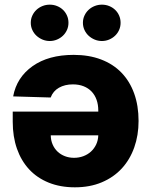

<svg xmlns="http://www.w3.org/2000/svg" viewBox="-20 -789 643 816"><path d="M34.1 -271.3V-314.6H397.7V-319.2Q397.7 -344.5 390.4 -364.9Q383.2 -385.3 369.3 -399.9Q355.5 -414.4 335.4 -422.4Q315.3 -430.4 289.8 -430.4Q255.7 -430.4 230.6 -416.2Q205.6 -402 195.3 -374.6L35.9 -379.3Q50.8 -459.9 118.3 -507.8Q186.1 -555.8 293 -555.8Q358.3 -555.8 409.6 -536.2Q460.9 -516.7 496.3 -480.1Q531.6 -443.5 550.2 -391.7Q568.9 -339.8 568.9 -274.9Q568.9 -214.1 550.6 -162.5Q532.3 -110.8 497.7 -73.2Q463.1 -35.5 412.6 -14.2Q362.2 7.1 298.3 7.1Q236.2 7.1 187 -12.8Q137.8 -32.7 103.9 -69.2Q70 -105.8 52 -157.1Q34.1 -208.5 34.1 -271.3ZM191.4 -769.2Q208.1 -769.2 222.5 -763.3Q236.9 -757.5 247.7 -747.2Q258.5 -736.9 264.7 -722.8Q271 -708.8 271 -692.1Q271 -675.8 264.6 -661.6Q258.2 -647.4 247.3 -637.1Q236.5 -626.8 221.9 -620.7Q207.4 -614.7 191.4 -614.7Q175.4 -614.7 160.9 -620.7Q146.3 -626.8 135.1 -637.1Q123.9 -647.4 117.4 -661.6Q110.8 -675.8 110.8 -692.1Q110.8 -708.8 117.4 -722.8Q123.9 -736.9 134.9 -747.2Q146 -757.5 160.5 -763.3Q175.1 -769.2 191.4 -769.2ZM413 -769.2Q429.7 -769.2 444.1 -763.3Q458.5 -757.5 469.3 -747.2Q480.1 -736.9 486.3 -722.8Q492.5 -708.8 492.5 -692.1Q492.5 -675.8 486.2 -661.6Q479.8 -647.4 468.9 -637.1Q458.1 -626.8 443.5 -620.7Q429 -614.7 413 -614.7Q397 -614.7 382.5 -620.7Q367.9 -626.8 356.7 -637.1Q345.5 -647.4 339 -661.6Q332.4 -675.8 332.4 -692.1Q332.4 -708.8 339 -722.8Q345.5 -736.9 356.5 -747.2Q367.5 -757.5 382.1 -763.3Q396.7 -769.2 413 -769.2ZM195.7 -213.8Q196 -192.5 203.7 -174.9Q211.3 -157.3 224.6 -144.7Q237.9 -132.1 255.9 -125.2Q273.8 -118.3 294.7 -118.3Q315.7 -118.3 334.2 -125.2Q352.6 -132.1 366.5 -144.7Q380.3 -157.3 388.7 -174.9Q397 -192.5 397.7 -213.8Z"/></svg>

Font: Inter P Extra Bold
Style: Regular
Weight: 800
Designer: Rasmus Andersson
Foundry: rsms
Version: Version 3.018;git-588b23468